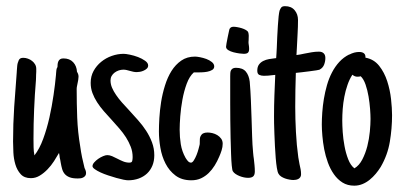

<svg xmlns="http://www.w3.org/2000/svg" viewBox="-20 -566 1277 610"><path d="M229.5 -322.3Q229.5 -317.4 228.5 -312Q227.5 -306.6 226.6 -302.2Q225.6 -296.9 224.6 -292.2Q223.6 -287.6 223.6 -283.2Q223.6 -237.8 225.3 -192.1Q227.1 -146.5 234.9 -100.6Q237.3 -83 240.7 -66.4Q244.1 -49.8 248.5 -32.7L249.5 -29.8V-30.8Q251 -27.3 252.2 -23.7Q253.4 -20 253.4 -16.1Q253.4 -10.7 250.7 -7.3Q248 -3.9 244.1 -2Q240.2 0 235.6 0.5Q231 1 227.1 1Q210.9 1 201.4 -2.7Q191.9 -6.3 186 -12.9Q180.2 -19.5 177.5 -28.8Q174.8 -38.1 172.9 -49.3L171.4 -58.1Q169.4 -64.9 168.9 -72.8Q168.5 -76.7 168.2 -76.4Q168 -76.2 167.5 -80.1Q160.6 -67.9 151.6 -54Q142.6 -40 131.1 -28.1Q119.6 -16.1 106.4 -8.1Q93.3 0 78.1 0Q57.1 0 45.7 -12.7Q34.2 -25.4 28.8 -43.7Q23.4 -62 22.5 -81.8Q21.5 -101.6 21.5 -116.2Q21.5 -171.9 25.1 -226.6Q28.8 -281.2 33.2 -336.4Q33.2 -337.9 33.4 -340.3Q33.7 -342.8 33.7 -344.2Q34.2 -351.1 34.7 -356.9Q35.2 -362.8 37.1 -368.2V-367.7Q39.1 -375.5 42.7 -378.9Q46.4 -382.3 54.2 -382.3Q61.5 -382.3 68.8 -379.6Q76.2 -377 82 -372.3Q87.9 -367.7 91.6 -361.3Q95.2 -355 95.2 -347.2Q95.2 -343.3 95.2 -337.9Q95.2 -332.5 94.7 -328.6Q94.7 -325.2 94.5 -320.1Q94.2 -314.9 94.2 -311.5Q90.3 -264.6 88.4 -218.5Q86.4 -172.4 86.4 -125Q86.4 -111.8 86.7 -98.6Q86.9 -85.4 89.4 -72.3Q105.5 -92.8 117.2 -124.8Q128.9 -156.7 137 -192.6Q145 -228.5 150.1 -263.9Q155.3 -299.3 157.7 -326.7Q157.7 -328.1 158 -330.1Q158.2 -332 158.2 -333.5Q158.7 -338.9 159.2 -343.8Q159.7 -348.6 162.6 -353Q162.6 -357.4 163.1 -362.3Q163.6 -367.2 165.5 -371.3Q167.5 -375.5 171.1 -377.9Q174.8 -380.4 181.6 -380.4Q201.2 -380.4 212.4 -368.4Q223.6 -356.4 224.6 -337.9Q227.1 -334 228.3 -330.3Q229.5 -326.7 229.5 -322.3Z M450.7 -357.9Q450.7 -352.1 446.5 -348.1Q442.4 -344.2 436.5 -341.6Q430.7 -338.9 424.6 -337.9Q418.5 -336.9 414.6 -336.9Q408.7 -336.9 403.3 -338.1Q397.9 -339.4 392.6 -340.8Q387.2 -342.3 382.3 -343.5Q377.4 -344.7 372.1 -344.7Q364.7 -344.7 357.4 -342.3Q350.1 -339.8 344.2 -335.4Q338.4 -331.1 334.7 -324.7Q331.1 -318.4 331.1 -310.5Q331.1 -298.8 335.9 -287.4Q340.8 -275.9 348.9 -264.2Q356.9 -252.4 367.4 -240.5Q377.9 -228.5 389.6 -216.3Q403.8 -200.7 418.2 -184.6Q432.6 -168.5 444.1 -150.9Q455.6 -133.3 462.9 -113.8Q470.2 -94.2 470.2 -72.8Q470.2 -54.2 464.1 -39.6Q458 -24.9 447 -14.6Q436 -4.4 420.7 1.2Q405.3 6.8 387.2 6.8Q382.3 6.8 372.3 4.9Q362.3 2.9 349.6 -0.7Q336.9 -4.4 323.5 -8.8Q310.1 -13.2 299.1 -18.3Q288.1 -23.4 281 -28.6Q273.9 -33.7 273.9 -38.1Q273.9 -43.9 279.3 -50Q284.7 -56.2 292 -61.3Q299.3 -66.4 307.4 -69.8Q315.4 -73.2 320.8 -73.2Q328.1 -73.2 336.2 -69.8Q344.2 -66.4 352.5 -62Q361.8 -57.1 371.3 -53.2Q380.9 -49.3 391.1 -49.3Q398.9 -49.3 400.1 -54.7Q401.4 -60.1 401.4 -66.9Q401.4 -84 395.5 -99.4Q389.6 -114.7 380.4 -129.4Q371.1 -144 358.9 -158Q346.7 -171.9 334.5 -185.5Q321.8 -199.2 309.8 -212.9Q297.9 -226.6 288.6 -241Q279.3 -255.4 273.7 -270.5Q268.1 -285.6 268.1 -302.7Q268.1 -323.7 277.3 -340.6Q286.6 -357.4 301.5 -369.6Q316.4 -381.8 335.2 -388.4Q354 -395 373 -395Q379.4 -395 392.6 -392.3Q405.8 -389.6 418.5 -384.8Q431.2 -379.9 440.9 -373Q450.7 -366.2 450.7 -357.9Z M687.5 -109.4Q687.5 -99.1 684.1 -88.4Q680.7 -77.6 676.3 -67.9Q670.4 -53.7 662.1 -40.3Q653.8 -26.9 643.1 -16.4Q632.3 -5.9 618.7 0.5Q605 6.8 587.9 6.8Q557.6 6.8 537.6 -8.3Q517.6 -23.4 505.9 -46.4Q494.1 -69.3 489.5 -96.7Q484.9 -124 484.9 -148.4Q484.9 -166.5 486.3 -191.2Q487.8 -215.8 491.9 -242.2Q496.1 -268.6 504.2 -294.4Q512.2 -320.3 524.9 -340.6Q537.6 -360.8 555.9 -373.5Q574.2 -386.2 599.6 -386.2Q605 -386.2 615.2 -384.3Q625.5 -382.3 635.5 -378.7Q645.5 -375 653.1 -368.9Q660.6 -362.8 660.6 -355Q660.6 -347.7 654.1 -343.8Q647.5 -339.8 638.4 -338.1Q629.4 -336.4 619.9 -336.2Q610.4 -335.9 604.5 -335.9H595.7Q582 -323.7 573.2 -300Q564.5 -276.4 559.6 -249.5Q554.7 -222.7 552.7 -196.5Q550.8 -170.4 550.8 -153.8Q550.8 -130.4 554.4 -107.7Q558.1 -85 569.3 -64.9Q571.8 -60.5 576.4 -54.9Q581.1 -49.3 586.9 -49.3Q591.3 -49.3 595.9 -56.6Q600.6 -64 604.5 -73.7Q608.4 -83.5 610.8 -92.8Q613.3 -102.1 614.3 -106.4Q614.7 -108.4 614.7 -110.8Q614.7 -113.3 614.7 -115.7Q614.7 -120.1 615 -124.3Q615.2 -128.4 616.2 -130.9Q619.6 -139.2 625.2 -142.1Q630.9 -145 639.2 -145Q646.5 -145 654.8 -143.1Q663.1 -141.1 670.4 -136.7Q677.7 -132.3 682.6 -125.5Q687.5 -118.7 687.5 -109.4Z M771.5 -410.6Q771.5 -402.3 767.8 -398.7Q764.2 -395 754.4 -395Q750 -395 740.7 -396.2Q731.4 -397.5 721.9 -399.9Q712.4 -402.3 705.3 -406.7Q698.2 -411.1 698.2 -417.5Q698.2 -419.4 699.7 -428.5Q701.2 -437.5 703.4 -447.8Q705.6 -458 707.3 -466.3Q709 -474.6 710 -475.6V-475.1Q712.4 -479 715.8 -480Q719.2 -481 722.7 -481Q727.1 -481 734.1 -479.7Q741.2 -478.5 748.3 -476.3Q755.4 -474.1 761.2 -470.7Q767.1 -467.3 768.6 -463.4Q770 -459.5 770.3 -452.9Q770.5 -446.3 770 -440.9Q770 -439 769.8 -436.3Q769.5 -433.6 769.5 -432.1Q769.5 -429.7 769.8 -427.2Q770 -424.8 770.5 -422.4Q771 -419.9 771.2 -417Q771.5 -414.1 771.5 -410.6ZM789.6 -21.5Q789.6 -10.3 784.4 -5.6Q779.3 -1 768.1 -1Q762.2 -1 755.1 -2.4Q748 -3.9 741.2 -6.6Q734.4 -9.3 728.5 -13.2Q722.7 -17.1 719.7 -22Q717.8 -24.9 716.3 -40Q714.8 -55.2 714.1 -77.6Q713.4 -100.1 712.6 -127.9Q711.9 -155.8 711.7 -184.1Q711.4 -212.4 711.4 -239.3Q711.4 -266.1 711.4 -286.1V-323.7Q711.4 -328.6 711.7 -333.5Q711.9 -338.4 713.6 -342Q715.3 -345.7 719 -348.1Q722.7 -350.6 729.5 -350.6Q751 -350.6 761 -338.6Q771 -326.7 773.4 -306.6Q775.9 -276.9 777.1 -247.3Q778.3 -217.8 779.3 -187.5Q780.3 -160.2 781 -133.5Q781.7 -106.9 784.2 -80.6Q784.7 -75.2 785.2 -70.3Q785.6 -65.4 786.6 -60.5Q787.6 -50.8 788.6 -41.3Q789.6 -31.7 789.6 -21.5Z M936.5 -12.2Q936.5 -6.8 934.1 -3.2Q931.6 0.5 928 2.4Q924.3 4.4 920.2 5.1Q916 5.9 912.1 5.9Q906.7 5.9 899.7 4.6Q892.6 3.4 885.7 1Q878.9 -1.5 873.3 -5.1Q867.7 -8.8 864.7 -14.2Q861.8 -19 859.6 -32.5Q857.4 -45.9 856 -63.7Q854.5 -81.5 853.5 -101.8Q852.5 -122.1 851.8 -140.6Q851.1 -159.2 850.8 -174.1Q850.6 -189 850.6 -196.3Q850.6 -230.5 851.8 -262.5Q853 -294.4 854.5 -328.1Q852.1 -328.1 849.6 -327.6Q847.2 -327.1 844.7 -327.1Q838.4 -326.2 831.8 -325.7Q825.2 -325.2 818.4 -325.2Q810.1 -325.2 803.7 -328.1Q797.4 -331.1 797.4 -341.3Q797.4 -353.5 802.7 -360.8Q808.1 -368.2 816.4 -372.3Q824.7 -376.5 834.5 -378.2Q844.2 -379.9 853.5 -380.9Q855 -380.9 855.5 -381.1Q856 -381.3 857.4 -381.3Q857.9 -387.2 858.4 -395.8Q858.9 -404.3 859.4 -414.6Q859.9 -430.7 860.8 -449Q861.8 -467.3 862.8 -484.1Q863.8 -501 865.2 -513.9Q866.7 -526.9 868.2 -532.2Q870.6 -538.6 873.8 -542.5Q877 -546.4 885.7 -546.4Q905.3 -546.4 916 -533.7Q926.8 -521 926.8 -502.4Q926.8 -481 925.5 -459.5Q924.3 -438 923.3 -416L921.9 -391.1Q934.1 -392.6 946.3 -395.5Q958 -397.9 970 -399.9Q981.9 -401.9 993.2 -401.9Q1002.9 -401.9 1008.3 -396.7Q1013.7 -391.6 1013.7 -381.8Q1013.7 -371.1 1009.8 -360.8Q1005.9 -350.6 996.1 -345.2H996.6Q994.6 -344.2 984.9 -342.5Q975.1 -340.8 962.6 -339.4Q950.2 -337.9 938.2 -336.4Q926.3 -335 920.4 -334.5H919.9Q918.9 -307.1 918.5 -280.5Q918 -253.9 918 -226.6Q918 -189 920.2 -146.7Q922.4 -104.5 927.7 -66.4L931.6 -44.4Q933.6 -36.1 935.1 -28.1Q936.5 -20 936.5 -12.2Z M1225.6 -200.2Q1225.6 -157.7 1218.5 -115.5Q1211.4 -73.2 1189.5 -35.6Q1182.6 -24.4 1173.8 -13.9Q1165 -3.4 1154.5 5.1Q1144 13.7 1131.6 18.8Q1119.1 23.9 1105.5 23.9Q1084 23.9 1068.1 13.9Q1052.2 3.9 1040.8 -12.5Q1029.3 -28.8 1021.7 -49.6Q1014.2 -70.3 1010 -92Q1005.9 -113.8 1004.2 -134.3Q1002.4 -154.8 1002.4 -170.4Q1002.4 -188 1003.9 -209Q1005.4 -230 1009 -252Q1012.7 -273.9 1018.8 -295.4Q1024.9 -316.9 1034.7 -335.7Q1044.4 -354.5 1058.1 -369.4Q1071.8 -384.3 1089.8 -393.1V-392.6Q1105.5 -400.9 1121.1 -400.9Q1130.9 -400.9 1136.2 -396.7Q1141.6 -392.6 1141.1 -382.8Q1168 -377.9 1184.6 -356.9Q1201.2 -335.9 1210.2 -308.1Q1219.2 -280.3 1222.4 -251Q1225.6 -221.7 1225.6 -200.2ZM1115.2 -322.3Q1106.9 -322.3 1099.6 -328.6Q1090.3 -314.5 1084 -296.1Q1077.6 -277.8 1074 -258.5Q1070.3 -239.3 1068.8 -219.7Q1067.4 -200.2 1067.4 -183.1Q1067.4 -168.9 1068.8 -146.7Q1070.3 -124.5 1074.5 -102.1Q1078.6 -79.6 1086.2 -60.1Q1093.8 -40.5 1106 -31.2Q1121.1 -40 1131.1 -59.3Q1141.1 -78.6 1147 -101.6Q1152.8 -124.5 1155 -147.9Q1157.2 -171.4 1157.2 -188Q1157.2 -200.2 1155.8 -219.7Q1154.3 -239.3 1150.9 -259.5Q1147.5 -279.8 1141.4 -297.4Q1135.3 -314.9 1126 -323.7Q1121.6 -322.3 1115.2 -322.3Z"/></svg>

Font: Just Another Hand
Style: Regular
Weight: 400
Designer: Astigmatic (AOETI)
Foundry: Astigmatic (AOETI)
Version: Version 1.001